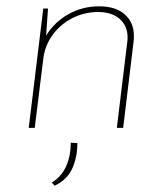

<svg xmlns="http://www.w3.org/2000/svg" viewBox="-20 -405 527 608"><path d="M294 -385Q346 -385 375 -359.5Q404 -334 404 -291Q404 -279 403 -273L370 0H350L383 -272Q384 -277 384 -287Q384 -323 359 -345Q334 -367 291 -367Q248 -367 210 -348Q172 -329 147 -295Q122 -261 117 -218L90 0H71L117 -378H132L126 -292Q152 -335 196.5 -360Q241 -385 294 -385ZM144 173Q174 155 189 122.5Q204 90 204 47L225 48Q225 93 208.5 129Q192 165 153 183Z"/></svg>

Font: Josefin Sans Thin
Style: Italic
Weight: 200
Italic angle: -7°
Designer: Santiago Orozco
Foundry: Typemade
Version: Version 2.000